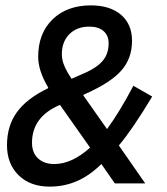

<svg xmlns="http://www.w3.org/2000/svg" viewBox="-20 -682 620 714"><path d="M165 12Q92 12 49 -30.5Q6 -73 6 -142Q6 -214 43 -265Q80 -316 159 -354V-357Q122 -419 122 -471Q122 -558 175.5 -610Q229 -662 318 -662Q389 -662 430 -627Q471 -592 471 -530Q471 -465 431.5 -420Q392 -375 300 -334L290 -329V-327L378 -202Q400 -232 424 -271Q448 -310 476 -363L546 -323Q508 -260 478 -216Q448 -172 422 -141L520 0H407L357 -72Q312 -28 265 -8Q218 12 165 12ZM246 -389 278 -403Q335 -426 359.5 -453Q384 -480 384 -521Q384 -550 365 -566.5Q346 -583 312 -583Q266 -583 238 -555Q210 -527 210 -480Q210 -460 218.5 -439Q227 -418 246 -389ZM182 -72Q247 -72 315 -133L203 -292Q99 -248 99 -151Q99 -114 121.5 -93Q144 -72 182 -72Z"/></svg>

Font: Sometype Mono Medium
Style: Italic
Weight: 500
Italic angle: -12°
Monospace: yes
Designer: Ryoichi Tsunekawa
Foundry: Dharma Type
Version: Version 1.000; ttfautohint (v1.8.3)